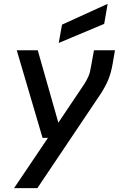

<svg xmlns="http://www.w3.org/2000/svg" viewBox="-20 -757 640 997"><path d="M201 -41 67 -496H176L283 -120L416 -318Q431 -341 439.5 -361Q448 -381 452 -408L468 -496H577L565 -426Q557 -380 543 -345Q529 -310 503 -270L174 220H53L229 -41ZM285 -534 302 -629 539 -737 521 -633Z"/></svg>

Font: DM Mono Medium
Style: Italic
Weight: 500
Italic angle: -10°
Designer: Colophon Foundry
Foundry: Colophon Foundry
Version: Version 1.000; ttfautohint (v1.8.2.53-6de2)